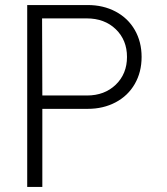

<svg xmlns="http://www.w3.org/2000/svg" viewBox="-20 -742 663 762"><path d="M484 -516Q484 -583 439.5 -626Q395 -669 324 -669H147L148 -363H325Q395 -363 439.5 -406Q484 -449 484 -516ZM542 -516Q542 -456 515 -409Q488 -362 439 -336Q390 -310 328 -310H148V0H88V-722H328Q390 -722 439 -696Q488 -670 515 -623Q542 -576 542 -516Z"/></svg>

Font: SUITE Light
Style: Regular
Weight: 300
Designer: Sun
Foundry: Sun
Version: Version 2.040